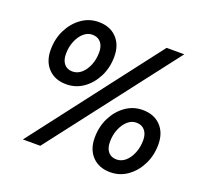

<svg xmlns="http://www.w3.org/2000/svg" viewBox="-123 -847 1048 994"><g transform="rotate(20 401.0 -350.5)"><path d="M209.4 -345Q147.1 -345 110.3 -383.3Q73.4 -421.5 73.4 -485.8Q73.4 -546.9 98.3 -596.5Q123.3 -646.1 165.2 -675.9Q207.2 -705.7 258.6 -705.7Q321.6 -705.7 358.4 -667.4Q395.3 -629.2 395.3 -564.9Q395.3 -503.9 370.4 -454.2Q345.4 -404.5 303.6 -374.7Q261.7 -345 209.4 -345ZM217.3 -418.2Q244.6 -418.2 266.2 -437.2Q287.8 -456.2 301 -488.3Q314.1 -520.4 314.1 -558.9Q314.1 -593.5 297 -613.2Q279.8 -632.8 250.4 -632.8Q224.4 -632.8 202.9 -613.8Q181.3 -594.9 168.1 -562.7Q154.9 -530.6 154.9 -492.2Q154.9 -457.5 171.5 -437.8Q188.2 -418.2 217.3 -418.2ZM97.1 0 634 -700H731.5L193 0ZM579.2 5Q516.9 5 480 -33.2Q443.2 -71.4 443.2 -135.9Q443.2 -196.9 468.1 -246.5Q493 -296.1 535 -325.9Q577 -355.7 628.3 -355.7Q691.3 -355.7 728.2 -317.5Q765.1 -279.3 765.1 -214.9Q765.1 -154.1 740.1 -104.4Q715.2 -54.6 673.3 -24.8Q631.5 5 579.2 5ZM587.1 -68.2Q614.3 -68.2 636 -87.2Q657.6 -106.2 670.7 -138.3Q683.9 -170.4 683.9 -208.8Q683.9 -243.5 666.7 -263.2Q649.6 -282.8 620.2 -282.8Q594.2 -282.8 572.6 -263.8Q550.9 -244.8 537.8 -212.7Q524.7 -180.6 524.7 -142.2Q524.7 -107.5 541.3 -87.8Q557.9 -68.2 587.1 -68.2Z"/></g></svg>

Font: Red Hat Display VF
Style: Italic
Weight: 300
Italic angle: -12°
Designer: Pentagram, MCKL
Foundry: Pentagram, MCKL
Version: Version 1.023